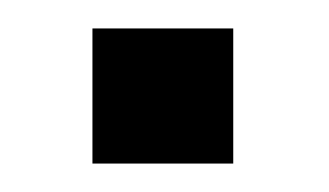

<svg xmlns="http://www.w3.org/2000/svg" viewBox="-20 -441 231 135"><path d="M144 -421H45V-326H144Z"/></svg>

Font: 18Franklin Light
Style: Regular
Weight: 300
Designer: Pablo Impallari, Rodrigo Fuenzalida (Modified by Dan O. Williams)
Version: Version 0.025;PS 000.025;hotconv 1.0.88;makeotf.lib2.5.64775